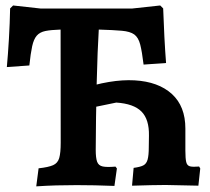

<svg xmlns="http://www.w3.org/2000/svg" viewBox="-20 -673 764 698"><path d="M111.8 4.5 120.3 -61.1Q156 -65 173 -72.5Q189.9 -79.9 195.3 -98.6Q200.7 -117.4 200.7 -154.2L200.3 -565.5Q165.5 -564.4 145 -560.3Q124.6 -556.1 113.5 -543.2Q102.5 -530.4 96.9 -504.7Q91.3 -479 86.7 -435L4.9 -429.2Q9 -473.6 12.4 -531.2Q15.8 -588.9 16.8 -642.4L27.6 -653.1L126.8 -642.1H461.2L562.4 -653.1L573.2 -642.4Q574.8 -594 577.6 -539.3Q580.5 -484.6 583.7 -444L502 -438.2Q496.3 -485.5 489.7 -511.2Q483 -536.9 468 -547.8Q452.9 -558.6 422.7 -561.2Q392.4 -563.9 339.1 -565.5Q337 -531.9 334.9 -480.2Q332.8 -428.5 331.4 -367.3Q330.1 -306.2 329.1 -244.1Q328 -182 328 -128.2Q328 -98.8 333.1 -84.9Q338.2 -71 353.6 -67.8Q369 -64.6 399.8 -67.3L405 -60.6L396 2.9Q358.2 1.5 324.9 0.7Q291.7 0 258.6 0Q218.8 0 184.3 1Q149.8 2 111.8 4.5ZM701.2 2 581.8 -0.5Q562.9 -0.5 528 0.2Q493.1 1 460 2.1L465.8 -62.7Q489.4 -65.8 500.8 -71.6Q512.3 -77.4 516.6 -92.8Q520.9 -108.2 520.9 -137.8L521.5 -179.7Q522.6 -238.9 494.4 -267.4Q466.2 -296 402.7 -300.1L268.2 -272.4V-347.3Q382.7 -385.8 469.3 -380.9Q555.8 -376 604.9 -331.3Q653.9 -286.6 653.9 -205.6V-125.1Q653.9 -96.8 657 -83.9Q660 -71 670.7 -68.3Q681.4 -65.6 703.9 -67.6L708 -60.5Z"/></svg>

Font: Alegreya
Style: Regular
Weight: 400
Designer: Juan Pablo del Peral
Foundry: Huerta Tipografica
Version: Version 2.009